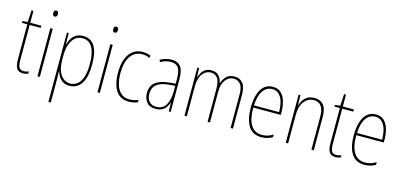

<svg xmlns="http://www.w3.org/2000/svg" viewBox="-78 -1261 4250 2031"><g transform="rotate(15 2046.5 -245.5)"><path d="M167 -14Q183 -14 197 -17.5Q211 -21 222 -26V-1Q210 4 197 7Q184 10 166 10Q113 10 95 -23.5Q77 -57 77 -120V-503H18V-522L75 -528L82 -657H103V-527H224V-503H103V-119Q103 -66 116 -40Q129 -14 167 -14Z M337 -723Q352 -723 357 -713Q362 -703 362 -691Q362 -676 356 -666.5Q350 -657 336 -657Q322 -657 316.5 -667Q311 -677 311 -690Q311 -702 316.5 -712.5Q322 -723 337 -723ZM349 -527V0H323V-527Z M682 -537Q850 -537 850 -270Q850 -127 803 -58.5Q756 10 676 10Q633 10 603.5 -7.5Q574 -25 557 -52.5Q540 -80 532 -110H529Q531 -76 531 -21V232H505V-527H525L526 -403H528Q537 -438 555.5 -468.5Q574 -499 604.5 -518Q635 -537 682 -537ZM681 -512Q633 -512 599.5 -483Q566 -454 548.5 -402.5Q531 -351 531 -284V-232Q531 -130 572 -72.5Q613 -15 677 -15Q719 -15 752.5 -40.5Q786 -66 805.5 -122Q825 -178 825 -270Q825 -388 789 -450Q753 -512 681 -512Z M994 -723Q1009 -723 1014 -713Q1019 -703 1019 -691Q1019 -676 1013 -666.5Q1007 -657 993 -657Q979 -657 973.5 -667Q968 -677 968 -690Q968 -702 973.5 -712.5Q979 -723 994 -723ZM1006 -527V0H980V-527Z M1324 10Q1259 10 1217.5 -23.5Q1176 -57 1156 -117Q1136 -177 1136 -258Q1136 -390 1189 -463.5Q1242 -537 1335 -537Q1384 -537 1423 -518L1414 -494Q1396 -504 1376 -508Q1356 -512 1336 -512Q1255 -512 1208.5 -446.5Q1162 -381 1162 -258Q1162 -188 1179 -133Q1196 -78 1232 -46.5Q1268 -15 1326 -15Q1375 -15 1421 -35V-9Q1402 -1 1376.5 4.5Q1351 10 1324 10Z M1649 -537Q1718 -537 1750 -495.5Q1782 -454 1782 -356V0H1761L1759 -96H1757Q1749 -69 1732.5 -45Q1716 -21 1688.5 -5.5Q1661 10 1618 10Q1550 10 1518.5 -31Q1487 -72 1487 -129Q1487 -208 1538.5 -247.5Q1590 -287 1683 -296L1756 -303V-351Q1756 -441 1730.5 -476.5Q1705 -512 1649 -512Q1625 -512 1596.5 -505Q1568 -498 1536 -480L1526 -503Q1554 -519 1586 -528Q1618 -537 1649 -537ZM1683 -273Q1600 -265 1557 -230.5Q1514 -196 1514 -129Q1514 -74 1541.5 -43.5Q1569 -13 1618 -13Q1692 -13 1724.5 -70.5Q1757 -128 1757 -220V-279Z M2341 -537Q2396 -537 2430 -497Q2464 -457 2464 -370V0H2438V-368Q2438 -447 2409.5 -480Q2381 -513 2340 -513Q2283 -513 2247.5 -466.5Q2212 -420 2212 -336V0H2186V-357Q2186 -446 2158 -479.5Q2130 -513 2088 -513Q2048 -513 2018.5 -489Q1989 -465 1974 -424Q1959 -383 1959 -333V0H1933V-527H1952L1956 -429H1958Q1966 -453 1980.5 -478Q1995 -503 2021 -520Q2047 -537 2088 -537Q2141 -537 2168 -506Q2195 -475 2203 -430H2206Q2222 -477 2253 -507Q2284 -537 2341 -537Z M2760 -537Q2817 -537 2851 -503.5Q2885 -470 2900 -415.5Q2915 -361 2915 -298V-271H2614Q2613 -147 2654 -81Q2695 -15 2776 -15Q2808 -15 2836.5 -23.5Q2865 -32 2897 -51V-22Q2871 -7 2841.5 1.5Q2812 10 2776 10Q2678 10 2633 -64Q2588 -138 2588 -263Q2588 -343 2606.5 -405Q2625 -467 2663 -502Q2701 -537 2760 -537ZM2760 -512Q2698 -512 2659.5 -458Q2621 -404 2615 -295H2890Q2890 -356 2876.5 -405Q2863 -454 2834 -483Q2805 -512 2760 -512Z M3215 -537Q3279 -537 3314 -496Q3349 -455 3349 -366V0H3323V-359Q3323 -441 3294 -477Q3265 -513 3215 -513Q3153 -513 3110.5 -462Q3068 -411 3068 -308V0H3042V-527H3062L3064 -416H3066Q3074 -445 3092 -473Q3110 -501 3140 -519Q3170 -537 3215 -537Z M3590 -14Q3606 -14 3620 -17.5Q3634 -21 3645 -26V-1Q3633 4 3620 7Q3607 10 3589 10Q3536 10 3518 -23.5Q3500 -57 3500 -120V-503H3441V-522L3498 -528L3505 -657H3526V-527H3647V-503H3526V-119Q3526 -66 3539 -40Q3552 -14 3590 -14Z M3888 -537Q3945 -537 3979 -503.5Q4013 -470 4028 -415.5Q4043 -361 4043 -298V-271H3742Q3741 -147 3782 -81Q3823 -15 3904 -15Q3936 -15 3964.5 -23.5Q3993 -32 4025 -51V-22Q3999 -7 3969.5 1.5Q3940 10 3904 10Q3806 10 3761 -64Q3716 -138 3716 -263Q3716 -343 3734.5 -405Q3753 -467 3791 -502Q3829 -537 3888 -537ZM3888 -512Q3826 -512 3787.5 -458Q3749 -404 3743 -295H4018Q4018 -356 4004.5 -405Q3991 -454 3962 -483Q3933 -512 3888 -512Z"/></g></svg>

Font: Noto Sans Myanmar Condensed Thin
Style: Regular
Weight: 100
Width: 3
Designer: Monotype Design Team
Foundry: Monotype Imaging Inc.
Version: Version 2.107; ttfautohint (v1.8.4.7-5d5b)